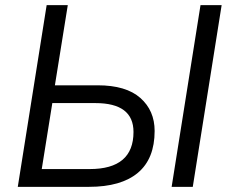

<svg xmlns="http://www.w3.org/2000/svg" viewBox="-20 -725 894 745"><path d="M49 0 161 -705H243L193 -394H359Q469 -394 524.5 -345Q580 -296 580 -217Q580 -109 515 -54.5Q450 0 325 0ZM646 0 758 -705H840L728 0ZM142 -69H328Q498 -69 498 -213Q498 -325 350 -325H183Z"/></svg>

Font: Nunito Sans
Style: Italic
Weight: 400
Italic angle: -9°
Designer: Vernon Adams
Foundry: Vernon Adams
Version: Version 3.006; ttfautohint (v1.8.3)